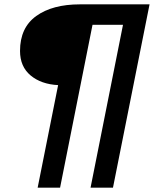

<svg xmlns="http://www.w3.org/2000/svg" viewBox="-20 -762 707 882"><path d="M247 -371Q169 -375 120.5 -415.5Q72 -456 72 -528Q72 -635 146.5 -688.5Q221 -742 347 -742H667L499 100H396L545 -648H405L256 100H153Z"/></svg>

Font: Montserrat Alternates SemiBold
Style: Italic
Weight: 600
Italic angle: -11.3°
Designer: Julieta Ulanovsky
Foundry: Julieta Ulanovsky
Version: Version 7.200